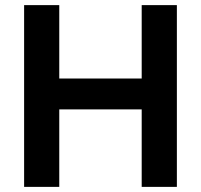

<svg xmlns="http://www.w3.org/2000/svg" viewBox="-20 -730 785 750"><path d="M670.9 -710V0H533.5V-302.7H211.5V0H74.2V-710H211.5V-423.3H533.5V-710Z"/></svg>

Font: Raleway Thin
Style: Regular
Weight: 100
Designer: Matt McInerney, Pablo Impallari, Rodrigo Fuenzalida
Foundry: Matt McInerney, Pablo Impallari, Rodrigo Fuenzalida
Version: Version 4.026